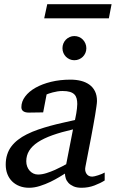

<svg xmlns="http://www.w3.org/2000/svg" viewBox="-20 -867 542 899"><path d="M321.8 -261.2Q266.6 -248.5 225.6 -233.9Q184.6 -219.2 157.2 -201.2Q129.9 -183.1 116.5 -161.1Q103 -139.2 103 -111.8Q103 -98.6 107.2 -87.4Q111.3 -76.2 118.7 -67.9Q126 -59.6 136 -54.7Q146 -49.8 158.2 -49.8Q176.3 -49.8 197.3 -56.4Q218.3 -63 237.3 -71.5Q256.3 -80.1 271 -87.9Q285.6 -95.7 290 -98.1ZM470.2 -22Q450.2 -9.3 421.9 1.5Q393.6 12.2 361.8 12.2Q339.4 12.2 324.5 5.6Q309.6 -1 300.5 -10.7Q291.5 -20.5 287.8 -32.2Q284.2 -43.9 284.2 -54.2Q275.4 -48.8 257.3 -37.8Q239.3 -26.9 216.1 -15.6Q192.9 -4.4 166.7 3.9Q140.6 12.2 116.2 12.2Q91.8 12.2 71.5 4.4Q51.3 -3.4 36.9 -17.6Q22.5 -31.7 14.6 -51.8Q6.8 -71.8 6.8 -96.2Q6.8 -122.1 13.7 -143.3Q20.5 -164.6 33.4 -181.6Q46.4 -198.7 64.5 -212.6Q82.5 -226.6 105 -237.8Q131.3 -251 159.2 -260.5Q187 -270 215.6 -277.8Q244.1 -285.6 273.2 -292Q302.2 -298.3 331.1 -305.2Q331.5 -308.6 333.5 -317.1Q335.4 -325.7 337.2 -336.4Q338.9 -347.2 340.3 -358.6Q341.8 -370.1 341.8 -379.9Q341.8 -394 338.9 -405.5Q335.9 -417 328.4 -424.8Q320.8 -432.6 307.4 -436.8Q293.9 -440.9 272.9 -440.9Q260.7 -440.9 248.8 -439Q236.8 -437 226.6 -434.3Q216.3 -431.6 209 -429Q201.7 -426.3 198.2 -424.8L182.1 -340.8L115.2 -339.8Q98.1 -339.8 89.1 -346.2Q80.1 -352.5 80.1 -365.2Q80.1 -391.6 97.7 -415Q115.2 -438.5 146.2 -456.1Q177.2 -473.6 219.2 -483.9Q261.2 -494.1 310.1 -494.1Q336.4 -494.1 358.9 -488.5Q381.3 -482.9 398.2 -470.9Q415 -459 424.6 -439.9Q434.1 -420.9 434.1 -394Q434.1 -386.2 431.6 -368.9Q429.2 -351.6 425.5 -328.6Q421.9 -305.7 416.7 -278.6Q411.6 -251.5 406.7 -224.6Q394.5 -161.6 379.9 -85.9Q376 -67.4 384.8 -53.7Q393.6 -40 412.1 -40Q415.5 -40 423.3 -41.7Q431.2 -43.5 439.9 -46.4Q448.7 -49.3 457 -52.7Q465.3 -56.2 470.2 -59.1ZM384.3 -641.1Q384.3 -629.4 379.9 -619.1Q375.5 -608.9 367.9 -601.3Q360.4 -593.8 350.1 -589.4Q339.8 -585 328.1 -585Q316.4 -585 306.4 -589.4Q296.4 -593.8 288.8 -601.3Q281.2 -608.9 276.9 -619.1Q272.5 -629.4 272.5 -641.1Q272.5 -652.8 276.6 -663.1Q280.8 -673.3 288.3 -681.2Q295.9 -689 306.2 -693.6Q316.4 -698.2 328.1 -698.2Q339.8 -698.2 350.1 -693.8Q360.4 -689.5 367.9 -681.6Q375.5 -673.8 379.9 -663.3Q384.3 -652.8 384.3 -641.1ZM489.7 -781.2H187L201.2 -847.2H502.4Z"/></svg>

Font: Charis SIL Phon
Style: Italic
Weight: 400
Italic angle: -11°
Foundry: SIL International
Version: Version 5.000